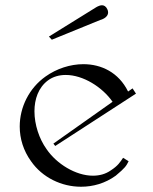

<svg xmlns="http://www.w3.org/2000/svg" viewBox="-20 -703 582 730"><path d="M177 -552 361 -627C361 -627 391 -634 391 -656C391 -660 390 -664 388 -668C383 -679 375 -683 368 -683C356 -683 344 -674 345 -675L166 -564ZM288 7C334 7 380 -6 420 -35C456 -65 460 -72 469 -90L448 -103C437 -87 429 -73 401 -55C381 -41 358 -35 333 -35C268 -35 195 -80 157 -136C129 -175 111 -229 111 -280C111 -326 126 -370 162 -397C182 -412 206 -418 230 -418C296 -418 369 -372 408 -316L183 -157L190 -148L497 -347L484 -367L467 -355C431 -428 365 -459 297 -459C247 -459 195 -442 153 -412C91 -368 55 -296 55 -222C55 -176 69 -130 98 -90C141 -28 214 7 288 7Z"/></svg>

Font: Cantique Normal
Style: Regular
Weight: 400
Designer: Sébastien Hayez
Foundry: Sébastien Hayez & Ariel Martín Pérez
Version: Version 1.000;hotconv 1.0.109;makeotfexe 2.5.65596